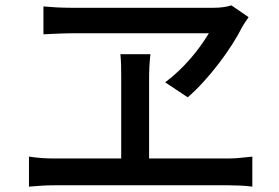

<svg xmlns="http://www.w3.org/2000/svg" viewBox="-20 -722 1040 716"><path d="M883 -621C890 -634 898 -644 907 -658L843 -702C825 -696 801 -693 776 -693H244C210 -693 174 -695 142 -698V-594C142 -594 213 -598 251 -598H759C723 -538 667 -468 596 -415L680 -359C759 -427 843 -541 883 -621ZM921 -138C895 -136 867 -131 834 -131H536V-427C536 -456 537 -486 541 -520H429C432 -490 432 -462 432 -436V-131H181C152 -131 120 -133 88 -138V-26C121 -29 152 -31 181 -31H834C855 -31 892 -30 921 -26V-138Z"/></svg>

Font: Glow Sans SC Normal Medium
Style: Regular
Weight: 600
Designer: Ryoko NISHIZUKA (kana, bopomofo & ideographs); Paul D. Hunt (Latin, Greek & Cyrillic); Sandoll Communications, Soo-young
Version: Version 0.93